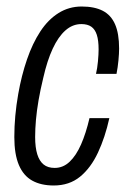

<svg xmlns="http://www.w3.org/2000/svg" viewBox="-20 -558 398 590"><path d="M145 12Q106 12 79 -3Q52 -18 38 -51Q24 -84 24 -137Q24 -169 27 -202Q30 -235 36 -269Q46 -326 63 -375.5Q80 -425 104 -461.5Q128 -498 160 -518Q192 -538 231 -538Q270 -538 295.5 -525Q321 -512 333.5 -483.5Q346 -455 346 -409Q346 -394 344 -372.5Q342 -351 338 -331H275Q279 -348 281 -369.5Q283 -391 283 -406Q283 -434 277.5 -451Q272 -468 260.5 -476Q249 -484 230 -484Q203 -484 181 -464.5Q159 -445 142 -408.5Q125 -372 113 -319Q104 -282 98.5 -250Q93 -218 90.5 -190Q88 -162 88 -137Q88 -105 94.5 -84Q101 -63 114 -52.5Q127 -42 148 -42Q174 -42 194 -61Q214 -80 229 -114Q244 -148 255 -195H316Q303 -136 281 -89Q259 -42 226 -15Q193 12 145 12Z"/></svg>

Font: Archivo ExtraCondensed Light
Style: Italic
Weight: 300
Width: 2
Italic angle: -10°
Designer: Hector Gatti
Foundry: Omnibus-Type
Version: Version 2.001